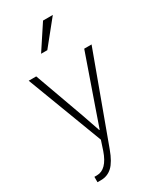

<svg xmlns="http://www.w3.org/2000/svg" viewBox="-247 -844 948 1147"><g transform="rotate(-30 227.5 -270.5)"><path d="M10.7 -501H62.5L185.5 -160.2Q193.4 -136.7 208 -94.7Q222.7 -52.7 228.5 -35.2H231.4Q270.5 -147.5 275.4 -162.1L393.6 -501H444.3L224.6 96.7Q198.2 168.9 165.5 199.2Q132.8 229.5 87.9 229.5H63.5V192.4H81.1Q149.4 192.4 186.5 85L208 19.5ZM155.3 -603.5 264.6 -769.5H332L198.2 -603.5Z"/></g></svg>

Font: Gothic A1 ExtraLight
Style: Regular
Weight: 275
Designer: HanYang I&C Co.,Ltd.
Foundry: HanYang I&C Co.,Ltd.
Version: Version 2.50